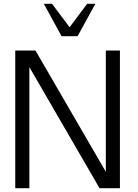

<svg xmlns="http://www.w3.org/2000/svg" viewBox="-20 -987 723 1007"><path d="M609 0V-722H535V-86L166 -722H60V0H134V-635L502 0ZM303 -797H387L480 -967H437L345 -844L253 -967H210Z"/></svg>

Font: Perun Light
Style: Regular
Weight: 300
Foundry: Copyright (c) Stefan Peev, Context Ltd, 2016
Version: Version 1.089